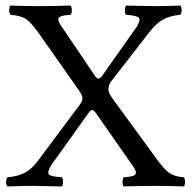

<svg xmlns="http://www.w3.org/2000/svg" viewBox="-20 -667 700 689"><path d="M538.1 -102.1Q568.8 -59.1 587.9 -46.1Q606.9 -33.2 639.2 -30.8Q644 -25.9 644 -14.4Q644 -2.9 640.1 2Q580.1 0 538.1 0Q498 0 423.8 2Q419.9 -2 419.9 -13.9Q419.9 -25.9 423.8 -30.8Q463.9 -32.7 467.3 -43.9Q470.7 -55.2 447.3 -85L324.2 -261.2Q316.4 -272.5 310.1 -272Q305.2 -272 294.9 -257.8L163.1 -73.2Q147.9 -47.4 156.5 -40.3Q165 -33.2 202.1 -30.8Q206.1 -25.9 206.1 -13.9Q206.1 -2 202.1 2Q122.1 0 97.2 0Q67.4 0 6.8 2Q2 -2 2 -13.9Q2 -25.9 6.8 -30.8Q43 -33.7 68.6 -46.9Q94.2 -60.1 118.2 -92.8L266.1 -291Q275.9 -304.2 275.9 -314.2Q275.9 -324.2 262.2 -344.2L119.6 -546.9Q90.3 -588.4 71.3 -599.9Q52.2 -611.3 18.1 -613.8Q13.2 -618.7 13.2 -630.4Q13.2 -642.1 17.1 -647Q77.1 -645 119.1 -645Q159.2 -645 232.9 -647Q237.8 -642.1 237.8 -630.1Q237.8 -618.2 232.9 -613.8Q192.9 -611.8 189.7 -600.8Q186.5 -589.8 209.5 -559.6L319.8 -396Q327.6 -384.8 332 -384.8Q339.8 -384.8 348.1 -397L471.2 -571.8Q486.3 -596.7 477.1 -604.2Q467.8 -611.8 432.1 -613.8Q428.2 -617.7 428.2 -629.9Q428.2 -642.1 432.1 -647Q512.2 -645 537.1 -645Q566.9 -645 627 -647Q631.8 -642.1 631.8 -630.1Q631.8 -618.2 627 -613.8Q590.8 -610.8 565.9 -597.4Q541 -584 516.1 -551.8L378.9 -375Q369.1 -361.8 369.1 -345.2Q369.1 -334 384.8 -312Z"/></svg>

Font: Linux Libertine O
Style: Regular
Weight: 400
Designer: Philipp H. Poll
Foundry: Philipp H. Poll
Version: Version 5.3.0